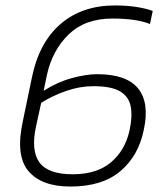

<svg xmlns="http://www.w3.org/2000/svg" viewBox="-20 -674 601 704"><path d="M238 10Q132 10 84 -47Q36 -104 64 -231L97 -390Q123 -518 202 -586Q281 -654 401 -654Q446 -654 480.5 -648.5Q515 -643 540 -634L530 -586Q505 -596 470.5 -601Q436 -606 392 -606Q292 -606 232 -548Q172 -490 152 -399L140 -341Q190 -373 243 -387.5Q296 -402 336 -402Q444 -402 486.5 -349.5Q529 -297 507 -197Q488 -103 421.5 -46.5Q355 10 238 10ZM247 -35Q335 -35 387 -79Q439 -123 455 -196Q466 -246 459.5 -282.5Q453 -319 421 -338.5Q389 -358 322 -358Q273 -358 222.5 -340.5Q172 -323 131 -297L112 -210Q93 -122 124.5 -78.5Q156 -35 247 -35Z"/></svg>

Font: Kanit ExtraLight
Style: Italic
Weight: 275
Italic angle: -12°
Designer: Katatrad Team
Foundry: CadsonDemak
Version: Version 2.000; ttfautohint (v1.8.3)